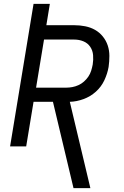

<svg xmlns="http://www.w3.org/2000/svg" viewBox="-20 -755 640 990"><path d="M359 215 253 -230H153L115 0H32L153 -735H237L219 -625H363Q392 -625 419.5 -619.5Q447 -614 470 -601Q493 -588 510 -567Q527 -546 535.5 -520.5Q544 -495 544 -466.5Q544 -438 540 -410Q534 -375 518 -341Q502 -307 474 -282Q446 -257 410.5 -244Q375 -231 340 -230L446 215ZM166 -303H321Q337 -303 353 -306Q369 -309 384.5 -316Q400 -323 413 -334.5Q426 -346 435.5 -360Q445 -374 450 -390Q455 -406 458 -422Q462 -446 460 -470.5Q458 -495 445 -514Q432 -533 410 -542Q388 -551 363 -551H207Z"/></svg>

Font: Iosevka SS04 Extended
Style: Italic
Weight: 400
Width: 7
Italic angle: -9°
Monospace: yes
Designer: Belleve Invis
Foundry: Belleve Invis
Version: Version 19.0.0; ttfautohint (v1.8.4)